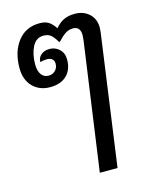

<svg xmlns="http://www.w3.org/2000/svg" viewBox="-116 -654 744 931"><g transform="rotate(-15 256.0 -188.0)"><path d="M358 -441Q360 -461 360 -466Q360 -510 323 -510Q302 -510 284.5 -498.5Q267 -487 246 -464H241Q227 -489 213 -501Q199 -513 176 -513Q138 -513 119.5 -476Q101 -439 101 -389Q101 -356 114 -337.5Q127 -319 151 -319Q171 -319 184.5 -332.5Q198 -346 198 -367Q198 -382 188.5 -390Q179 -398 164 -398Q145 -398 128 -393Q128 -398 129 -400Q130 -417 146 -430Q162 -443 187 -443Q216 -443 236.5 -423.5Q257 -404 257 -372Q257 -321 227 -292Q197 -263 144 -263Q90 -263 56.5 -297.5Q23 -332 23 -391Q23 -472 63 -524Q103 -576 173 -576Q202 -576 219 -564.5Q236 -553 251 -530Q269 -552 292 -564Q315 -576 350 -576Q393 -576 421.5 -550Q450 -524 450 -479Q450 -471 448 -455L357 200H268Z"/></g></svg>

Font: Krub Medium
Style: Italic
Weight: 500
Italic angle: -8°
Designer: Ekaluck Peanpanawate
Foundry: Cadson Demak Co.,Ltd.
Version: Version 1.000; ttfautohint (v1.6)